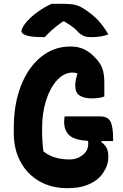

<svg xmlns="http://www.w3.org/2000/svg" viewBox="-20 -963 640 1003"><path d="M318 -355H503Q542 -355 556.5 -329Q571 -303 571 -235V-226H510V-220Q527 -208 536.5 -190.5Q546 -173 546 -144Q546 -110 531.5 -82Q517 -54 500 -37Q475 -12 434 4Q393 20 332 20Q248 20 185 -16.5Q122 -53 87 -118Q52 -183 52 -268V-294Q52 -419 89.5 -515Q127 -611 194 -665.5Q261 -720 347 -720Q390 -720 419.5 -705.5Q449 -691 474 -665Q503 -636 514 -607Q525 -578 525 -531V-459Q500 -449 461 -449Q419 -449 396 -464Q373 -479 373 -516Q373 -528 375.5 -543Q378 -558 385 -579Q374 -584 359 -584Q315 -584 278.5 -544.5Q242 -505 221 -439.5Q200 -374 200 -295V-277Q200 -217 207 -172Q235 -150 268.5 -140Q302 -130 345 -130Q383 -130 412 -153Q441 -176 441 -213Q441 -221 440 -227Q371 -231 343 -255.5Q315 -280 315 -328Q315 -335 316 -343Q317 -351 318 -355ZM249 -943H313Q348 -943 372.5 -937.5Q397 -932 426 -912Q464 -887 492.5 -857Q521 -827 546 -783Q508 -769 457 -769Q430 -769 415.5 -776Q401 -783 390 -794Q376 -810 360 -822Q344 -834 316 -851H309Q273 -826 250.5 -805.5Q228 -785 214 -769H208Q144 -769 118 -778Q92 -787 92 -800Q92 -807 98 -819Q104 -831 117 -847Q141 -875 176.5 -900.5Q212 -926 249 -943Z"/></svg>

Font: Recursive Mn Csl St XBd
Style: Regular
Weight: 800
Monospace: yes
Version: Version 1.079;hotconv 1.0.112;makeotfexe 2.5.65598; ttfautoh